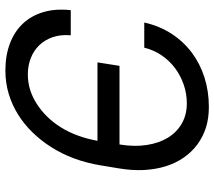

<svg xmlns="http://www.w3.org/2000/svg" viewBox="-61 -716 787 705"><g transform="rotate(-90 332.5 -363.5)"><path d="M66.8 -321 78.1 -389.2Q95.2 -491.1 145.2 -569.6Q169 -606.9 198.9 -637.6Q228.7 -668.3 264.2 -690.5Q299.7 -712.7 340.4 -725Q381 -737.2 426.1 -737.2Q481.2 -737.2 525 -720.7Q568.9 -704.2 598.2 -673.1Q627.5 -642 640.6 -597.7Q653.8 -553.3 647.7 -497.2H555.4Q558.6 -534.1 548.7 -563.2Q538.7 -592.3 519 -612.7Q499.3 -633.2 471.6 -644Q443.9 -654.8 411.9 -654.8Q354.8 -654.8 304 -622.2Q251.8 -588.8 217 -532.7Q182.2 -476.6 168 -399.1H456L443.2 -318.2H154.5Q145.6 -263.8 152.5 -218.6Q159.4 -173.3 179.5 -140.4Q199.6 -107.6 231.7 -89.3Q263.8 -71 305.4 -71Q340.9 -71 374.1 -82.4Q407.3 -93.8 434.7 -114.2Q462 -134.6 481.7 -163.4Q501.4 -192.1 509.9 -227.3H602.3Q589.8 -171.5 561.3 -127.5Q532.7 -83.5 492 -52.9Q451.3 -22.4 400.6 -6.2Q349.8 9.9 292.6 9.9Q250.7 9.9 216.8 -0.7Q182.9 -11.4 154.1 -32.7Q126.1 -53.6 105.8 -83.1Q85.6 -112.6 74.2 -149.3Q62.9 -186.1 60.7 -229.4Q58.6 -272.7 66.8 -321Z"/></g></svg>

Font: Inter P
Style: Italic
Weight: 400
Italic angle: -9.40001°
Designer: Rasmus Andersson
Foundry: rsms
Version: Version 3.018;git-588b23468